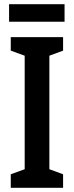

<svg xmlns="http://www.w3.org/2000/svg" viewBox="-20 -890 350 910"><path d="M286 -870H23V-787H286ZM279 0V-64L214 -88V-626L279 -650V-714H31V-650L97 -626V-88L31 -64V0Z"/></svg>

Font: Noto Sans Armenian ExtraCondensed SemiBold
Style: Regular
Weight: 600
Width: 2
Designer: Monotype Design Team
Foundry: Monotype Imaging Inc.
Version: Version 2.008